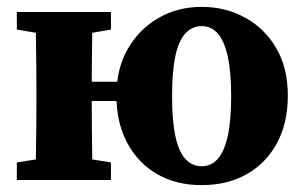

<svg xmlns="http://www.w3.org/2000/svg" viewBox="-20 -524 889 559"><path d="M29 0V-51L129 -67H205L303 -51V0ZM29 -438V-489H303V-438L205 -421H129ZM83 0Q84 -26 84.5 -63Q85 -100 85.5 -140Q86 -180 86 -212V-276Q86 -309 85.5 -348.5Q85 -388 84.5 -426Q84 -464 83 -489H250Q249 -464 248.5 -426Q248 -388 247.5 -348.5Q247 -309 247 -276V-239Q247 -194 247.5 -148.5Q248 -103 248.5 -64.5Q249 -26 250 0ZM179 -230V-286H409V-230ZM567 15Q493 15 437.5 -17Q382 -49 350.5 -108Q319 -167 319 -245Q319 -325 352.5 -382.5Q386 -440 442 -472Q498 -504 567 -504Q637 -504 694 -472.5Q751 -441 784.5 -383.5Q818 -326 818 -246Q818 -166 786.5 -107.5Q755 -49 698.5 -17Q642 15 567 15ZM567 -40Q595 -40 614 -61.5Q633 -83 643 -127.5Q653 -172 653 -244Q653 -315 643 -360Q633 -405 614 -426.5Q595 -448 567 -448Q539 -448 519.5 -426.5Q500 -405 490.5 -360.5Q481 -316 481 -244Q481 -173 490.5 -128Q500 -83 519.5 -61.5Q539 -40 567 -40Z"/></svg>

Font: Source Serif 4 18pt
Style: Bold
Weight: 700
Designer: Frank Grießhammer
Foundry: Adobe Systems Incorporated
Version: Version 4.004;hotconv 1.0.116;makeotfexe 2.5.65601